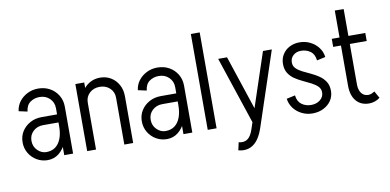

<svg xmlns="http://www.w3.org/2000/svg" viewBox="-81 -966 2866 1410"><g transform="rotate(-10 1351.5 -261.0)"><path d="M330 0V-350H396V0ZM205 15V-45Q245 -45 272.5 -65Q300 -85 315 -123.5Q330 -162 330 -215H368Q368 -147 347 -95Q326 -43 289.5 -14Q253 15 205 15ZM205 15Q162 15 125.5 -6Q89 -27 67 -63.5Q45 -100 45 -145H111Q111 -102 140 -73.5Q169 -45 205 -45ZM45 -145Q45 -191 67.5 -226.5Q90 -262 128.5 -283Q167 -304 215 -304V-244Q171 -244 141 -216Q111 -188 111 -145ZM215 -244V-304H383V-244ZM330 -215V-351H368V-215ZM396 -350H330Q330 -394 300 -423Q270 -452 225 -452V-515Q274 -515 312.5 -493.5Q351 -472 373.5 -434.5Q396 -397 396 -350ZM120 -362 56 -376Q61 -416 84.5 -447Q108 -478 145 -496.5Q182 -515 225 -515V-452Q185 -452 155 -430.5Q125 -409 120 -362Z M501 0V-500H567V0ZM778 0V-350H844V0ZM778 -350Q778 -393 748 -421Q718 -449 673 -449L687 -515Q732 -515 767.5 -493.5Q803 -472 823.5 -434.5Q844 -397 844 -350ZM529 -350Q529 -397 550 -434.5Q571 -472 606.5 -493.5Q642 -515 687 -515L673 -449Q627 -449 597 -421Q567 -393 567 -350Z M1219 0V-350H1285V0ZM1094 15V-45Q1134 -45 1161.5 -65Q1189 -85 1204 -123.5Q1219 -162 1219 -215H1257Q1257 -147 1236 -95Q1215 -43 1178.5 -14Q1142 15 1094 15ZM1094 15Q1051 15 1014.5 -6Q978 -27 956 -63.5Q934 -100 934 -145H1000Q1000 -102 1029 -73.5Q1058 -45 1094 -45ZM934 -145Q934 -191 956.5 -226.5Q979 -262 1017.5 -283Q1056 -304 1104 -304V-244Q1060 -244 1030 -216Q1000 -188 1000 -145ZM1104 -244V-304H1272V-244ZM1219 -215V-351H1257V-215ZM1285 -350H1219Q1219 -394 1189 -423Q1159 -452 1114 -452V-515Q1163 -515 1201.5 -493.5Q1240 -472 1262.5 -434.5Q1285 -397 1285 -350ZM1009 -362 945 -376Q950 -416 973.5 -447Q997 -478 1034 -496.5Q1071 -515 1114 -515V-452Q1074 -452 1044 -430.5Q1014 -409 1009 -362Z M1400 0V-715H1466V0Z M1595 187 1608 129Q1646 139 1673 121Q1700 103 1717 50H1783Q1754 138 1706 171Q1658 204 1595 187ZM1717 50 1900 -500H1966L1783 50ZM1739 19 1566 -500H1632L1774 -72Z M2275 -125Q2275 -152 2257 -170Q2239 -188 2211 -202.5Q2183 -217 2151.5 -231.5Q2120 -246 2092 -264.5Q2064 -283 2046 -311Q2028 -339 2028 -380Q2028 -380 2034.5 -380Q2041 -380 2051 -380Q2061 -380 2071 -380Q2081 -380 2087.5 -380Q2094 -380 2094 -380Q2094 -353 2112 -335Q2130 -317 2158 -303Q2186 -289 2217.5 -274.5Q2249 -260 2277 -241Q2305 -222 2323 -194.5Q2341 -167 2341 -125Q2341 -125 2334.5 -125Q2328 -125 2318 -125Q2308 -125 2298 -125Q2288 -125 2281.5 -125Q2275 -125 2275 -125ZM2180 15V-48Q2221 -48 2248 -70Q2275 -92 2275 -125H2341Q2341 -85 2320 -53.5Q2299 -22 2262.5 -3.5Q2226 15 2180 15ZM2028 -380Q2028 -419 2047 -450Q2066 -481 2099.5 -498.5Q2133 -516 2174 -516V-453Q2140 -453 2117 -432.5Q2094 -412 2094 -380ZM2075 -138Q2080 -92 2110 -70Q2140 -48 2180 -48V15Q2137 15 2100 -3.5Q2063 -22 2039.5 -53.5Q2016 -85 2011 -124ZM2279 -363Q2274 -410 2244 -431.5Q2214 -453 2174 -453V-516Q2218 -516 2254.5 -497.5Q2291 -479 2314.5 -448Q2338 -417 2343 -377Z M2471 -139V-701L2537 -700V-139ZM2413 -440V-500H2663V-440ZM2471 -140H2537Q2537 -111 2545.5 -90.5Q2554 -70 2569.5 -59Q2585 -48 2607 -48L2602 15Q2541 15 2506 -26Q2471 -67 2471 -140ZM2654 -65 2683 -13Q2667 0 2645.5 7.5Q2624 15 2602 15L2607 -48Q2620 -48 2631.5 -53Q2643 -58 2654 -65Z"/></g></svg>

Font: Akshar Light
Style: Regular
Weight: 300
Designer: Tall Chai
Foundry: Tall Chai
Version: Version 1.100